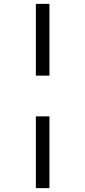

<svg xmlns="http://www.w3.org/2000/svg" viewBox="-20 -880 440 990"><path d="M165 90V-280H235V90ZM165 -490V-860H235V-490Z"/></svg>

Font: Gowun Batang
Style: Bold
Weight: 700
Designer: Yanghee Ryu
Foundry: Yanghee Ryu
Version: Version 2.000